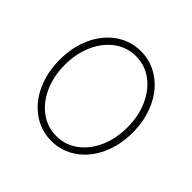

<svg xmlns="http://www.w3.org/2000/svg" viewBox="-143 -679 830 830"><g transform="rotate(45 272.5 -263.5)"><path d="M49.8 -263.7Q49.8 -341.8 78.6 -404.3Q107.4 -466.8 158.4 -502.4Q209.5 -538.1 272.5 -538.1Q335.4 -538.1 386.7 -502.4Q438 -466.8 467 -404.1Q496.1 -341.3 496.1 -263.7Q496.1 -185.5 467 -123Q438 -60.5 386.7 -24.9Q335.4 10.7 272.5 10.7Q209.5 10.7 158.4 -24.9Q107.4 -60.5 78.6 -123Q49.8 -185.5 49.8 -263.7ZM463.9 -263.7Q463.9 -332 439.2 -387.7Q414.6 -443.4 370.8 -475.6Q327.1 -507.8 272.5 -507.8Q217.8 -507.8 174.1 -475.6Q130.4 -443.4 105.7 -387.7Q81.1 -332 81.1 -263.7Q81.1 -195.3 105.7 -139.6Q130.4 -84 174.1 -51.8Q217.8 -19.5 272.5 -19.5Q327.6 -19.5 371.3 -51.8Q415 -84 439.5 -139.6Q463.9 -195.3 463.9 -263.7Z"/></g></svg>

Font: Pretendard Thin
Style: Regular
Weight: 100
Designer: Base glyphs from Inter by Rasmus Andersson; Hangeul glyphs from Noto Sans CJK(Source Han Sans) by Jang Soo-young and Kan
Foundry: Kil Hyung-jin
Version: Version 1.309